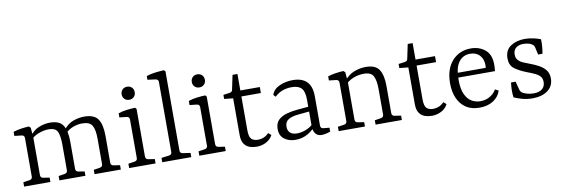

<svg xmlns="http://www.w3.org/2000/svg" viewBox="-51 -1016 4068 1388"><g transform="rotate(-10 1983.5 -321.5)"><path d="M555 0V-32L600 -39Q609 -41 615 -46Q621 -51 621 -62V-249Q621 -315 603 -346Q585 -377 530 -377Q497 -377 463 -364.5Q429 -352 399 -321L398 -352Q434 -396 475 -409.5Q516 -423 552 -423Q627 -423 654 -382Q681 -341 681 -259V-62Q681 -42 701 -39L748 -32V0ZM38 0V-32L85 -39Q105 -42 105 -62V-344Q105 -365 85 -367L32 -373V-403Q59 -412 90 -416.5Q121 -421 147 -422L159 -411L165 -340V-62Q165 -42 185 -39L231 -32V0ZM297 0V-32L342 -39Q351 -41 357 -46Q363 -51 363 -62V-249Q363 -312 349.5 -344.5Q336 -377 283 -377Q248 -377 209 -362Q170 -347 144 -317L148 -345Q177 -390 219 -406.5Q261 -423 301 -423Q373 -423 398 -381Q423 -339 423 -263V-62Q423 -42 444 -39L488 -32V0Z M936 -63Q936 -42 957 -39L1003 -32V0H809V-32L855 -39Q876 -42 876 -62V-344Q876 -365 856 -367L803 -373V-403Q832 -413 865 -417Q898 -421 927 -422L936 -412ZM944 -534Q944 -513 930.5 -499.5Q917 -486 896 -486Q875 -486 861.5 -499.5Q848 -513 848 -534Q848 -555 861.5 -568.5Q875 -582 896 -582Q917 -582 930.5 -568.5Q944 -555 944 -534Z M1189 -62Q1189 -42 1209 -39L1265 -31V0H1052V-32L1108 -39Q1129 -42 1129 -61V-576Q1129 -595 1108 -598L1050 -606V-633Q1079 -643 1115 -647.5Q1151 -652 1179 -653L1189 -643Z M1451 -63Q1451 -42 1472 -39L1518 -32V0H1324V-32L1370 -39Q1391 -42 1391 -62V-344Q1391 -365 1371 -367L1318 -373V-403Q1347 -413 1380 -417Q1413 -421 1442 -422L1451 -412ZM1459 -534Q1459 -513 1445.5 -499.5Q1432 -486 1411 -486Q1390 -486 1376.5 -499.5Q1363 -513 1363 -534Q1363 -555 1376.5 -568.5Q1390 -582 1411 -582Q1432 -582 1445.5 -568.5Q1459 -555 1459 -534Z M1637 -366 1572 -373V-403L1618 -409Q1628 -411 1633.5 -415.5Q1639 -420 1640 -429L1662 -534H1698V-413H1841V-369H1698V-121Q1698 -72 1715 -56Q1732 -40 1761 -40Q1787 -40 1807.5 -49.5Q1828 -59 1842 -75L1863 -57Q1847 -26 1815 -9Q1783 8 1745 8Q1718 8 1693 -0.5Q1668 -9 1652.5 -32Q1637 -55 1637 -97Z M2030 8Q1982 8 1948.5 -17Q1915 -42 1915 -91Q1915 -135 1940 -158Q1965 -181 2002.5 -191Q2040 -201 2075 -204L2174 -213V-178L2082 -169Q2035 -165 2008 -149Q1981 -133 1981 -96Q1981 -68 1998 -52Q2015 -36 2049 -36Q2085 -36 2122 -52.5Q2159 -69 2177 -94L2185 -78Q2165 -41 2122.5 -16.5Q2080 8 2030 8ZM1927 -340Q1941 -381 1986 -401Q2031 -421 2083 -421Q2151 -421 2186 -386Q2221 -351 2221 -277V-64Q2221 -41 2243 -40L2286 -36V-7Q2279 -4 2258.5 1Q2238 6 2222 6Q2194 6 2179 -11.5Q2164 -29 2161 -58V-263Q2161 -324 2138.5 -348Q2116 -372 2067 -372Q2032 -372 2000.5 -361Q1969 -350 1942 -324Z M2618 0V-32L2663 -39Q2672 -41 2678 -46Q2684 -51 2684 -62V-249Q2684 -312 2667.5 -344.5Q2651 -377 2598 -377Q2557 -377 2519.5 -362Q2482 -347 2453 -315L2456 -345Q2490 -390 2533.5 -406.5Q2577 -423 2620 -423Q2692 -423 2718 -381Q2744 -339 2744 -263V-62Q2744 -42 2765 -39L2811 -32V0ZM2347 0V-32L2393 -39Q2414 -42 2414 -62V-344Q2414 -364 2394 -367L2341 -373V-403Q2368 -412 2399 -416.5Q2430 -421 2456 -422L2468 -411L2474 -340V-62Q2474 -42 2494 -39L2540 -32V0Z M2923 -366 2858 -373V-403L2904 -409Q2914 -411 2919.5 -415.5Q2925 -420 2926 -429L2948 -534H2984V-413H3127V-369H2984V-121Q2984 -72 3001 -56Q3018 -40 3047 -40Q3073 -40 3093.5 -49.5Q3114 -59 3128 -75L3149 -57Q3133 -26 3101 -9Q3069 8 3031 8Q3004 8 2979 -0.5Q2954 -9 2938.5 -32Q2923 -55 2923 -97Z M3200 -200Q3200 -304 3253 -363.5Q3306 -423 3391 -423Q3452 -423 3495 -388Q3538 -353 3538 -279Q3538 -270 3537.5 -256Q3537 -242 3535 -231H3246V-266H3473Q3474 -271 3474.5 -275Q3475 -279 3475 -284Q3475 -330 3449.5 -358Q3424 -386 3379 -386Q3327 -386 3296 -345Q3265 -304 3265 -216Q3265 -147 3283.5 -107.5Q3302 -68 3331.5 -51.5Q3361 -35 3395 -35Q3433 -35 3464 -53Q3495 -71 3512 -101L3537 -88Q3524 -45 3483 -17.5Q3442 10 3380 10Q3320 10 3280 -17.5Q3240 -45 3220 -92.5Q3200 -140 3200 -200Z M3634 -21Q3630 -51 3631 -79Q3632 -107 3635 -130H3669L3683 -75Q3688 -53 3701 -45Q3712 -38 3733.5 -31Q3755 -24 3783 -24Q3825 -24 3846.5 -42.5Q3868 -61 3868 -93Q3868 -118 3855.5 -133Q3843 -148 3818 -160Q3793 -172 3755 -186Q3705 -206 3672.5 -230.5Q3640 -255 3640 -306Q3640 -366 3683 -394.5Q3726 -423 3787 -423Q3818 -423 3850 -416Q3882 -409 3903 -400Q3904 -373 3902 -347Q3900 -321 3895 -295H3863L3852 -345Q3850 -355 3846 -362Q3842 -369 3831 -375Q3824 -380 3810.5 -384Q3797 -388 3777 -389Q3743 -391 3719.5 -375Q3696 -359 3696 -324Q3696 -298 3710.5 -282.5Q3725 -267 3747.5 -257.5Q3770 -248 3794 -239Q3827 -227 3856.5 -211Q3886 -195 3905 -171Q3924 -147 3924 -109Q3924 -53 3881.5 -21.5Q3839 10 3769 10Q3727 10 3691.5 -0.5Q3656 -11 3634 -21Z"/></g></svg>

Font: Rasa Light
Style: Regular
Weight: 300
Designer: Anna Giedrys (Yrsa+Rasa design), David Brezina (Yrsa art-direction, Rasa art-direction, design)
Foundry: Rosetta Type Foundry
Version: Version 2.004